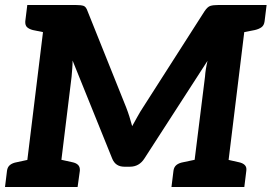

<svg xmlns="http://www.w3.org/2000/svg" viewBox="-29 -747 1085 767"><path d="M67 0 156 -727H274Q295 -727 305 -723.5Q315 -720 321 -702L475 -318Q482 -300 488 -281Q494 -262 499 -243Q508 -259 519.5 -280Q531 -301 543 -319L788 -702Q800 -720 811.5 -723.5Q823 -727 843 -727H960L871 0H735L790 -441Q791 -456 793.5 -471.5Q796 -487 800 -504L548 -114Q527 -81 490 -81H468Q432 -81 419 -114L261 -505Q261 -488 259.5 -471.5Q258 -455 257 -441L203 0ZM-9 0 -1 -65Q1 -80 11 -88Q21 -96 38 -99L89 -110V0ZM183 0 210 -110 260 -99Q275 -96 283 -88Q291 -80 290 -65L281 0ZM179 -727 151 -617 102 -627Q87 -631 79 -638.5Q71 -646 72 -662L80 -727ZM656 0 664 -65Q666 -80 676 -88Q686 -96 703 -99L755 -110L754 0ZM849 0 876 -110 925 -99Q940 -96 948.5 -88Q957 -80 955 -65L947 0ZM1036 -727 1028 -662Q1026 -646 1016 -638.5Q1006 -631 989 -627L938 -617V-727Z"/></svg>

Font: Aleo ExtraBold
Style: Italic
Weight: 800
Italic angle: -7°
Designer: Alessio Laiso
Foundry: Alessio Laiso
Version: Version 2.001;gftools[0.9.29]